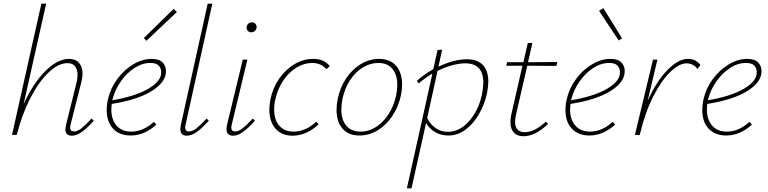

<svg xmlns="http://www.w3.org/2000/svg" viewBox="-20 -731 4159 1040"><path d="M488 -77Q452 -37 423.5 -16.5Q395 4 369 4Q334 4 334 -31Q334 -36 338 -56L395 -285Q400 -308 400 -325Q400 -355 386.5 -372Q373 -389 346 -389Q295 -389 241 -336.5Q187 -284 142 -195Q97 -106 71 0H45L204 -711H230L108 -167Q159 -279 225 -345.5Q291 -412 355 -412Q389 -412 408 -390.5Q427 -369 427 -332Q427 -312 421 -288L363 -59Q360 -49 360 -40Q360 -19 381 -19Q400 -19 422 -36.5Q444 -54 476 -89Z M773 -510 759 -525 921 -683 938 -666ZM879 -345Q879 -286 802 -238Q725 -190 585 -168Q583 -148 583 -138Q583 -83 611.5 -50.5Q640 -18 692 -18Q755 -18 814 -71L827 -56Q762 3 688 3Q627 3 592.5 -34Q558 -71 558 -135Q558 -165 565 -194Q578 -252 614.5 -302Q651 -352 701 -382Q751 -412 801 -412Q842 -412 860.5 -393Q879 -374 879 -345ZM853 -341Q853 -361 840 -375.5Q827 -390 794 -390Q750 -390 708 -362.5Q666 -335 634.5 -290Q603 -245 590 -195L588 -188Q703 -207 773 -244.5Q843 -282 852 -326Q853 -330 853 -341Z M957 -31Q957 -41 960 -56L1105 -711H1130L986 -59Q983 -49 983 -40Q983 -19 1004 -19Q1023 -19 1045 -36.5Q1067 -54 1099 -89L1111 -77Q1075 -37 1046.5 -16.5Q1018 4 992 4Q957 4 957 -31Z M1316 -582Q1316 -594 1324 -602Q1332 -610 1344 -610Q1356 -610 1363.5 -602Q1371 -594 1370 -581Q1368 -570 1360 -563Q1352 -556 1342 -556Q1330 -556 1323 -563.5Q1316 -571 1316 -582ZM1207 -31Q1207 -43 1210 -56L1295 -408H1320L1236 -59Q1233 -49 1233 -40Q1233 -19 1254 -19Q1273 -19 1295 -36.5Q1317 -54 1349 -89L1361 -77Q1325 -37 1296.5 -16.5Q1268 4 1242 4Q1207 4 1207 -31Z M1671 -390Q1628 -390 1587 -365.5Q1546 -341 1515.5 -296.5Q1485 -252 1472 -195Q1465 -167 1465 -138Q1465 -82 1493 -50Q1521 -18 1570 -18Q1604 -18 1635.5 -32.5Q1667 -47 1693 -72L1706 -58Q1676 -29 1639.5 -12.5Q1603 4 1565 4Q1506 4 1472.5 -34Q1439 -72 1439 -137Q1439 -164 1445 -194Q1458 -256 1493 -306Q1528 -356 1576 -384Q1624 -412 1676 -412Q1736 -412 1766 -373L1748 -356Q1719 -390 1671 -390Z M1803 -135Q1803 -163 1809 -194Q1822 -258 1855.5 -307.5Q1889 -357 1935.5 -384.5Q1982 -412 2033 -412Q2093 -412 2125.5 -374.5Q2158 -337 2158 -274Q2158 -246 2152 -216Q2139 -154 2106 -104Q2073 -54 2026.5 -25.5Q1980 3 1927 3Q1868 3 1835.5 -34Q1803 -71 1803 -135ZM2126 -216Q2132 -245 2132 -271Q2132 -326 2105.5 -358Q2079 -390 2029 -390Q1986 -390 1946 -366Q1906 -342 1876.5 -297.5Q1847 -253 1835 -195Q1829 -165 1829 -138Q1829 -81 1856.5 -49.5Q1884 -18 1933 -18Q1978 -18 2018 -44Q2058 -70 2086.5 -115.5Q2115 -161 2126 -216Z M2625 -288Q2625 -266 2618 -226Q2605 -166 2575 -113.5Q2545 -61 2502 -29Q2459 3 2409 3Q2369 3 2337.5 -15Q2306 -33 2288 -65L2209 289H2184L2322 -332Q2283 -310 2248 -279L2238 -293Q2279 -330 2327 -356L2350 -460L2375 -462L2355 -370Q2440 -410 2508 -410Q2566 -410 2595.5 -379Q2625 -348 2625 -288ZM2598 -283Q2598 -388 2500 -388Q2469 -388 2429.5 -377.5Q2390 -367 2350 -347L2294 -92Q2310 -58 2339 -37.5Q2368 -17 2407 -17Q2469 -17 2520.5 -74.5Q2572 -132 2591 -221Q2598 -261 2598 -283Z M2776 -114Q2770 -90 2770 -72Q2770 -15 2823 -15Q2875 -15 2937 -72L2949 -60Q2879 7 2815 7Q2781 7 2763 -13Q2745 -33 2745 -69Q2745 -93 2750 -113L2810 -375H2722L2727 -394H2815L2839 -498H2864L2840 -394L2999 -395L2994 -374L2836 -375Z M3331 -512 3225 -672 3248 -687 3350 -523ZM3364 -345Q3364 -286 3287 -238Q3210 -190 3070 -168Q3068 -148 3068 -138Q3068 -83 3096.5 -50.5Q3125 -18 3177 -18Q3240 -18 3299 -71L3312 -56Q3247 3 3173 3Q3112 3 3077.5 -34Q3043 -71 3043 -135Q3043 -165 3050 -194Q3063 -252 3099.5 -302Q3136 -352 3186 -382Q3236 -412 3286 -412Q3327 -412 3345.5 -393Q3364 -374 3364 -345ZM3338 -341Q3338 -361 3325 -375.5Q3312 -390 3279 -390Q3235 -390 3193 -362.5Q3151 -335 3119.5 -290Q3088 -245 3075 -195L3073 -188Q3188 -207 3258 -244.5Q3328 -282 3337 -326Q3338 -330 3338 -341Z M3774 -379 3758 -357Q3748 -372 3732 -380Q3716 -388 3699 -388Q3660 -388 3612 -342.5Q3564 -297 3519.5 -210.5Q3475 -124 3447 -7L3445 0H3419L3517 -408H3541L3488 -185Q3537 -293 3596 -352.5Q3655 -412 3706 -412Q3750 -412 3774 -379Z M4105 -345Q4105 -286 4028 -238Q3951 -190 3811 -168Q3809 -148 3809 -138Q3809 -83 3837.5 -50.5Q3866 -18 3918 -18Q3981 -18 4040 -71L4053 -56Q3988 3 3914 3Q3853 3 3818.5 -34Q3784 -71 3784 -135Q3784 -165 3791 -194Q3804 -252 3840.5 -302Q3877 -352 3927 -382Q3977 -412 4027 -412Q4068 -412 4086.5 -393Q4105 -374 4105 -345ZM4079 -341Q4079 -361 4066 -375.5Q4053 -390 4020 -390Q3976 -390 3934 -362.5Q3892 -335 3860.5 -290Q3829 -245 3816 -195L3814 -188Q3929 -207 3999 -244.5Q4069 -282 4078 -326Q4079 -330 4079 -341Z"/></svg>

Font: Ysabeau Infant Extralight
Style: Italic
Weight: 200
Italic angle: -12°
Designer: Christian Thalmann (Catharsis Fonts)
Version: Version 0.003